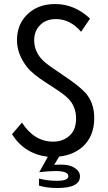

<svg xmlns="http://www.w3.org/2000/svg" viewBox="-20 -821 540 960"><path d="M89.8 -208Q150.9 -112.8 246.1 -112.8Q296.9 -112.8 330.1 -145Q360.4 -173.3 360.4 -228.5Q360.4 -290 319.3 -330.1Q297.9 -351.6 235.8 -391.1L208 -409.2Q141.6 -451.7 114.7 -486.3Q64.9 -550.8 64.9 -620.1Q64.9 -694.8 111.3 -743.7Q165.5 -800.8 255.4 -800.8Q353 -800.8 430.2 -728L385.3 -662.1Q331.1 -725.6 259.8 -725.6Q206.1 -725.6 176.3 -690.9Q150.9 -662.1 150.9 -620.1Q150.9 -563.5 192.9 -520.5Q210.4 -502.4 255.9 -472.2L295.9 -444.8Q375.5 -391.6 406.2 -357.9Q451.2 -308.1 451.2 -231Q451.2 -140.6 395 -88.9Q348.6 -46.4 275.9 -38.1L251 2.9Q269.5 2 281.7 2Q322.3 2 343.8 13.2Q379.9 31.7 379.9 60.5Q379.9 119.1 266.6 119.1Q212.9 119.1 174.8 106.9V71.8Q218.8 83 264.2 83Q321.8 83 321.8 60.1Q321.8 34.2 256.8 34.2Q223.6 34.2 176.3 40L219.2 -37.1Q102.1 -51.3 40 -149.9Z"/></svg>

Font: BIZ UDGothic
Style: Regular
Weight: 400
Monospace: yes
Designer: TypeBank Co., Ltd.
Foundry: Morisawa Inc.
Version: Version 1.05